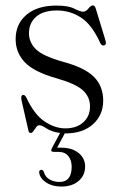

<svg xmlns="http://www.w3.org/2000/svg" viewBox="-20 -480 446 706"><path d="M220.5 -8Q261.5 -8 286.2 -30.2Q311 -52.5 311 -88.5Q311 -123.5 285.2 -147.5Q259.5 -171.5 190 -191.5Q104.5 -215.5 71 -251.2Q37.5 -287 37.5 -336Q37.5 -392 77.5 -425.8Q117.5 -459.5 187 -459.5Q231 -459.5 253.2 -448.2Q275.5 -437 285.5 -437Q296 -437 305 -448.5Q314 -460 321.5 -460Q328 -460 331.5 -450.5L368 -331Q372.5 -317 364 -313.5Q355.5 -310 349.5 -320Q318.5 -389 278.2 -415.2Q238 -441.5 189 -441.5Q139.5 -441.5 113 -418.5Q86.5 -395.5 86.5 -357.5Q86.5 -324 112.2 -298.8Q138 -273.5 213 -252.5Q292.5 -231 326 -196.8Q359.5 -162.5 359.5 -110Q359.5 -57 322 -23.2Q284.5 10.5 221.5 10.5L218.5 10L190 63Q196.5 63 204 63Q245 63 269 82.5Q293 102 293 132Q293 165 269 185.5Q245 206 205.5 206Q172.5 206 150 191.2Q127.5 176.5 124 155Q123.5 145.5 131 144.5Q138 144 141 151.5Q146.5 171.5 163 180.2Q179.5 189 198.5 189Q243.5 189 243.5 133.5Q243.5 109 231.2 93.8Q219 78.5 194.5 78.5H178Q163.5 78.5 171 64.5L201 9Q169.5 4.5 151.5 -7.5Q133.5 -19.5 124 -19.5Q118 -19.5 113 -12.2Q108 -5 103 2Q98 9 93 9Q86 9 84.5 0L59.5 -109.5Q55.5 -128 63 -130.5Q70.5 -133.5 77 -121Q105.5 -59.5 143.5 -33.8Q181.5 -8 220.5 -8Z"/></svg>

Font: Fraunces 72pt Light
Style: Regular
Weight: 300
Version: Version 1.000;[0bf87f6ff]